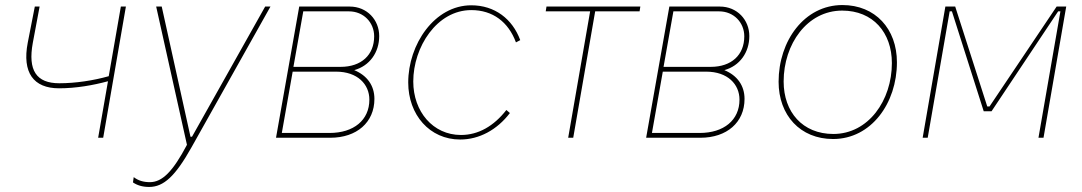

<svg xmlns="http://www.w3.org/2000/svg" viewBox="-20 -546 4289 761"><path d="M214 -196C281 -196 349 -208 408 -224L369 0H389L479 -520H459L411 -244C351 -227 280 -216 215 -216C124 -216 90 -267 110 -376L137 -520H118L90 -377C67 -258 113 -196 214 -196Z M571 195C629 195 675 152 739 38L1052 -520H1031L741 -4H735L621 -520H599L721 28C665 134 623 176 574 176C549 176 528 170 510 156L507 177C523 188 544 195 571 195Z M1074 0H1289C1394 0 1464 -61 1464 -154C1464 -207 1435 -247 1384 -268C1445 -285 1483 -338 1483 -403C1483 -467 1435 -520 1366 -520H1166ZM1097 -19 1140 -262H1312C1397 -262 1444 -212 1444 -151C1444 -70 1382 -19 1286 -19ZM1143 -281 1182 -501H1363C1421 -501 1463 -457 1463 -402C1463 -328 1412 -281 1330 -281Z M1804 7C1879 7 1950 -31 2001 -98L1987 -110C1937 -46 1876 -11 1807 -11C1696 -11 1618 -104 1618 -223C1618 -359 1711 -506 1848 -506C1933 -506 1995 -459 2025 -378L2042 -387C2011 -471 1941 -525 1848 -525C1702 -525 1598 -370 1598 -219C1598 -91 1683 7 1804 7Z M2143 -501H2319L2232 0H2252L2339 -501H2515L2518 -520H2146Z M2541 0H2756C2861 0 2931 -61 2931 -154C2931 -207 2902 -247 2851 -268C2912 -285 2950 -338 2950 -403C2950 -467 2902 -520 2833 -520H2633ZM2564 -19 2607 -262H2779C2864 -262 2911 -212 2911 -151C2911 -70 2849 -19 2753 -19ZM2610 -281 2649 -501H2830C2888 -501 2930 -457 2930 -402C2930 -328 2879 -281 2797 -281Z M3282 5C3433 5 3535 -137 3535 -299C3535 -432 3449 -526 3319 -526C3168 -526 3066 -384 3066 -222C3066 -89 3152 5 3282 5ZM3283 -15C3161 -15 3086 -102 3086 -223C3086 -371 3179 -504 3318 -504C3440 -504 3515 -417 3515 -296C3515 -148 3422 -15 3283 -15Z M3637 0H3657L3744 -501H3753L3879 -105H3910L4174 -501H4183L4096 0H4116L4206 -520H4168L3902 -124H3893L3766 -520H3727Z"/></svg>

Font: Fixel Text 20240404 Thin
Style: Italic
Weight: 100
Width: 4
Italic angle: -10°
Designer: AlfaBravo + MacPaw
Foundry: Kyrylo Tkachov, Marchela Mozhyna, Serhii Makarenko, Maria Weinstein, Zakhar Kryvoshyya
Version: Version 1.211;Glyphs 3.2 (3225)